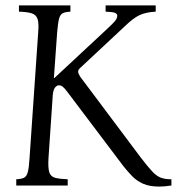

<svg xmlns="http://www.w3.org/2000/svg" viewBox="-20 -685 653 709"><path d="M568 4Q532 4 508.5 -6.5Q485 -17 468.5 -34Q452 -51 436 -71L230 -344Q219 -359 212 -364.5Q205 -370 198 -370Q190 -370 183.5 -362Q177 -354 175 -336L159 -100Q157 -65 162 -49Q167 -33 183.5 -28.5Q200 -24 230 -23V0H40V-23Q59 -24 68.5 -28.5Q78 -33 82.5 -49Q87 -65 89 -100L121 -565Q124 -600 118.5 -615.5Q113 -631 96.5 -636Q80 -641 50 -642V-665H240V-642Q221 -641 211.5 -636Q202 -631 198 -615.5Q194 -600 191 -565L179 -397H181L370 -573Q395 -596 404 -606.5Q413 -617 413 -627Q413 -634 404.5 -637.5Q396 -641 370 -642V-665H555V-642Q518 -640 495 -629Q472 -618 443 -590L276 -434Q268 -427 268.5 -420Q269 -413 276 -402L500 -103Q526 -69 542 -52Q558 -35 573.5 -29Q589 -23 613 -23V0Q600 2 589 3Q578 4 568 4Z"/></svg>

Font: Bona Nova
Style: Italic
Weight: 400
Italic angle: -4°
Designer: Mateusz Machalski
Foundry: Capitalics
Version: Version 4.001; ttfautohint (v1.8.3)